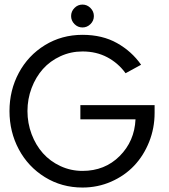

<svg xmlns="http://www.w3.org/2000/svg" viewBox="-20 -828 757 860"><path d="M349.5 -807.5Q370 -807.5 385.2 -792.2Q400.5 -777 400.5 -756Q400.5 -735 385.2 -720Q370 -705 349.5 -705Q328.5 -705 313.5 -720.2Q298.5 -735.5 298.5 -756Q298.5 -777 313.5 -792.2Q328.5 -807.5 349.5 -807.5ZM340 -357H672.5V-322Q672.5 -254 648 -192.5Q623.5 -131 581 -86Q538.5 -41 478.2 -14.5Q418 12 349.5 12Q256.5 12 181.2 -34.5Q106 -81 64.2 -159.2Q22.5 -237.5 22.5 -330.5Q22.5 -423.5 64.2 -501.5Q106 -579.5 181.2 -625.8Q256.5 -672 349.5 -672Q438.5 -672 504.2 -635Q570 -598 612 -538L542.5 -500Q509.5 -545.5 460.5 -571.5Q411.5 -597.5 349.5 -597.5Q297 -597.5 250.8 -576.2Q204.5 -555 172.2 -518.8Q140 -482.5 121.5 -433.5Q103 -384.5 103 -330.5Q103 -276.5 121.5 -227.2Q140 -178 172.2 -141.8Q204.5 -105.5 250.8 -84Q297 -62.5 349.5 -62.5Q449.5 -62.5 516 -129Q582.5 -195.5 587 -293.5H340Z"/></svg>

Font: League Spartan
Style: Regular
Weight: 350
Foundry: The League of Moveable Type
Version: Version 2.002